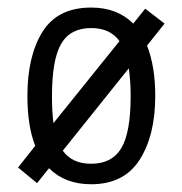

<svg xmlns="http://www.w3.org/2000/svg" viewBox="-20 -470 478 503"><path d="M365.2 -350.6Q386.7 -295.9 386.7 -218.8Q386.7 -115.2 345.7 -51.3Q304.7 12.7 218.8 12.7Q150.4 12.7 108.4 -29.3L77.1 9.8L27.3 -31.2L72.3 -87.9Q51.8 -139.6 51.8 -218.8Q51.8 -323.2 91.3 -386.7Q130.9 -450.2 218.8 -450.2Q287.1 -450.2 329.1 -408.2L360.4 -447.3L411.1 -408.2ZM120.1 -147.5 293 -362.3Q268.6 -396.5 218.8 -396.5Q164.1 -396.5 140.1 -355Q116.2 -313.5 116.2 -218.8Q116.2 -174.8 120.1 -147.5ZM317.4 -291 144.5 -75.2Q168.9 -41 218.8 -41Q273.4 -41 297.9 -82Q322.3 -123 322.3 -218.8Q322.3 -256.8 317.4 -291Z"/></svg>

Font: Sudo Light
Style: Regular
Weight: 300
Monospace: yes
Designer: Jens Kutilek
Foundry: Jens Kutilek
Version: Version 0.040